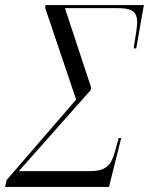

<svg xmlns="http://www.w3.org/2000/svg" viewBox="-77 -734 585 754"><path d="M-57 0H351L399 -192H389L374 -137C359 -83 337 -62 276 -62H-3L279 -380L281 -390L178 -702H385C457 -702 469 -680 458 -609L448 -544H458L488 -714H102L100 -704L222 -343L-51 -27Z"/></svg>

Font: Noto Serif Display Condensed Light
Style: Italic
Weight: 300
Width: 3
Italic angle: -12°
Designer: Monotype Design Team
Foundry: Monotype Imaging Inc.
Version: Version 2.009